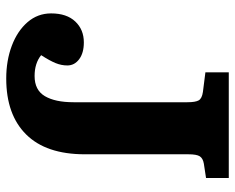

<svg xmlns="http://www.w3.org/2000/svg" viewBox="-89 -651 754 616"><g transform="rotate(90 288.0 -343.0)"><path d="M232 14Q174 14 126.5 -4Q79 -22 51 -54.5Q23 -87 23 -130Q23 -180 49 -207.5Q75 -235 116 -235Q150 -235 170 -220Q190 -205 190 -182Q190 -163 182.5 -144.5Q175 -126 157 -98Q183 -77 224 -77Q269 -77 288.5 -110Q308 -143 308 -202V-567Q308 -593 302 -603.5Q296 -614 275 -617L212 -625V-700H551V-627L505 -620Q488 -617 481.5 -607Q475 -597 475 -570V-238Q475 -114 411.5 -50Q348 14 232 14Z"/></g></svg>

Font: Literata 12pt
Style: Bold
Weight: 700
Designer: Latin by Veronika Burian and Jose Scaglione. Greek by Irene Vlachou. Cyrillic by Vera Evstafieva.
Foundry: TypeTogether
Version: Version 3.002